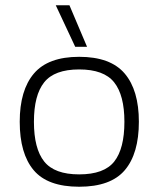

<svg xmlns="http://www.w3.org/2000/svg" viewBox="-20 -700 603 730"><path d="M266 -522 192 -680H244L311 -522ZM281 10Q161 10 108 -53Q55 -116 55 -237Q55 -357 109 -420.5Q163 -484 281 -484Q400 -484 454 -420.5Q508 -357 508 -237Q508 -116 454.5 -53Q401 10 281 10ZM281 -37Q376 -37 414.5 -86Q453 -135 453 -237Q453 -338 414 -387Q375 -436 281 -436Q187 -436 148 -387Q109 -338 109 -237Q109 -135 148 -86Q187 -37 281 -37Z"/></svg>

Font: Kanit ExtraLight
Style: Regular
Weight: 275
Designer: Katatrad Team
Foundry: CadsonDemak
Version: Version 2.000; ttfautohint (v1.8.3)